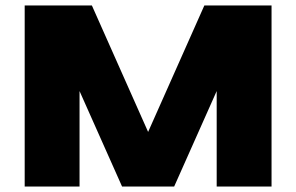

<svg xmlns="http://www.w3.org/2000/svg" viewBox="-20 -680 1080 700"><path d="M70 0V-660H315L520 -199L725 -660H970V0H770V-348L615 0H425L270 -348V0Z"/></svg>

Font: Xolonium
Style: Bold
Weight: 700
Designer: Severin Meyer
Version: Version 4.2